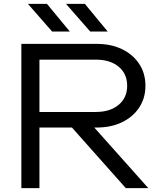

<svg xmlns="http://www.w3.org/2000/svg" viewBox="-20 -978 828 998"><path d="M156 -396H478Q552 -396 596.5 -433Q641 -470 641 -532Q641 -595 596.5 -631.5Q552 -668 478 -668H143L185 -718V0H91V-750H481Q557 -750 614 -722.5Q671 -695 703.5 -646Q736 -597 736 -532Q736 -468 703.5 -419Q671 -370 614 -342.5Q557 -315 481 -315H156ZM322 -351H438L751 0H634ZM421 -958 540 -814H449L323 -958ZM224 -958 343 -814H251L125 -958Z"/></svg>

Font: Unbounded Light
Style: Regular
Weight: 300
Designer: Luke Prowse, Jean-Baptiste Morizot, Fátima Lázaro, Florian Runge
Foundry: NaN
Version: Version 1.700